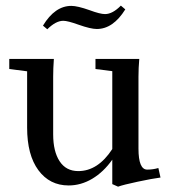

<svg xmlns="http://www.w3.org/2000/svg" viewBox="-20 -663 616 698"><path d="M332 -557.6Q309.6 -557.6 265.6 -573.2Q226.1 -587.4 210 -587.4Q183.1 -587.4 151.9 -556.6L136.2 -569.8Q179.7 -641.6 239.3 -641.6Q261.7 -641.6 305.7 -626Q343.8 -611.8 361.8 -611.8Q389.2 -611.8 419.4 -642.6L435.5 -628.9Q391.1 -557.6 332 -557.6ZM229.5 11.2Q160.6 11.2 119.6 -44.2Q78.6 -99.6 78.6 -199.2V-403.8L13.7 -412.1V-448.7H175.8Q173.3 -414.6 173.3 -383.8V-174.8Q173.3 -112.3 196.8 -76.7Q220.2 -41 264.6 -41Q335.9 -41 388.2 -121.1V-404.3L327.1 -412.1V-448.7H486.3Q483.4 -416 483.4 -383.8V-123Q483.4 -46.4 515.1 -46.4Q536.1 -46.4 555.7 -52.2L563.5 -17.6Q533.2 -13.7 480.5 -2.4Q427.7 8.8 409.2 15.6L388.2 6.3V-82.5Q356.4 -37.6 315.4 -13.2Q274.4 11.2 229.5 11.2Z"/></svg>

Font: Elstob 8pt Medium
Style: Regular
Weight: 500
Designer: Peter S. Baker
Version: Version 1.015